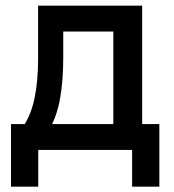

<svg xmlns="http://www.w3.org/2000/svg" viewBox="-20 -538 626 689"><path d="M155.3 -70.8 62.5 -83Q91.3 -125 104 -185.8Q116.7 -246.6 116.7 -329.1V-517.6H207V-332.5Q207 -248 195.3 -183.1Q183.6 -118.2 155.3 -70.8ZM19.5 131.8V-63.5H117.2V131.8ZM454.1 131.8V-63.5H551.8V131.8ZM386.7 0V-517.6H490.2V0ZM166.5 -424.8V-517.6H449.7V-424.8ZM551.8 -92.8V0H19.5V-92.8Z"/></svg>

Font: Cascadia Mono
Style: Regular
Weight: 400
Monospace: yes
Designer: Aaron Bell
Foundry: Saja Typeworks
Version: Version 2102.003